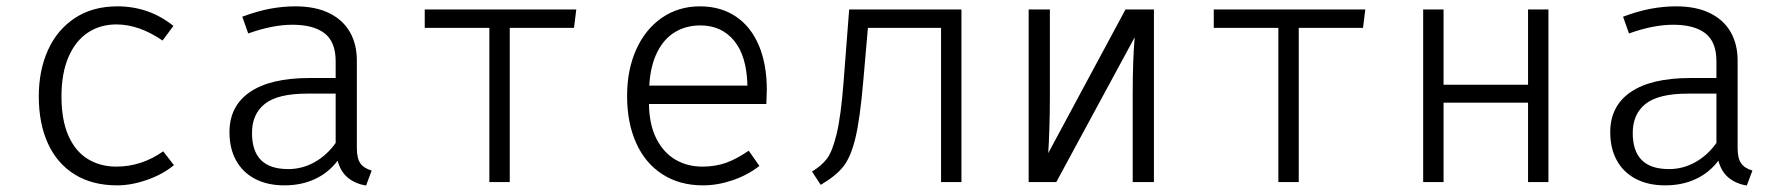

<svg xmlns="http://www.w3.org/2000/svg" viewBox="-20 -568 5578 599"><path d="M489.2 -95.9 522.6 -52.8Q488.2 -24.1 439 -6.9Q389.7 10.3 345.6 10.3Q268.2 10.3 213.3 -23.6Q158.5 -57.4 129.7 -120Q101 -182.6 101 -267.2Q101 -348.2 129.7 -411.8Q158.5 -475.4 213.8 -511.8Q269.2 -548.2 346.2 -548.2Q445.1 -548.2 521 -487.2L487.2 -441.5Q413.8 -491.8 343.1 -491.8Q292.8 -491.8 254.1 -466.2Q215.4 -440.5 193.6 -390Q171.8 -339.5 171.8 -267.2Q171.8 -193.8 193.3 -144.9Q214.9 -95.9 253.6 -72.1Q292.3 -48.2 343.1 -48.2Q421.5 -48.2 489.2 -95.9Z M1093.3 -106.2Q1093.3 -74.4 1104.1 -58.7Q1114.9 -43.1 1139.5 -35.9L1122.1 10.8Q1089.2 5.6 1065.9 -13.1Q1042.6 -31.8 1033.3 -66.7Q1005.1 -29.2 962.8 -9.5Q920.5 10.3 867.2 10.3Q814.4 10.3 775.6 -10Q736.9 -30.3 716.4 -67.7Q695.9 -105.1 695.9 -155.4Q695.9 -237.4 760 -281Q824.1 -324.6 945.6 -324.6H1027.2V-376.9Q1027.2 -437.4 992.6 -464.1Q957.9 -490.8 892.3 -490.8Q830.3 -490.8 754.4 -463.6L735.9 -515.9Q782.6 -533.3 822.6 -540.8Q862.6 -548.2 901.5 -548.2Q963.6 -548.2 1006.7 -527.2Q1049.7 -506.2 1071.5 -468.2Q1093.3 -430.3 1093.3 -379ZM1027.2 -122.1V-275.9H937.9Q846.7 -275.9 806.4 -244.1Q766.2 -212.3 766.2 -153.3Q766.2 -96.9 794.1 -68.7Q822.1 -40.5 879.5 -40.5Q923.1 -40.5 961.5 -62.1Q1000 -83.6 1027.2 -122.1Z M1305.1 -538.5H1777.9L1770.8 -481H1570.3V0H1506.7V-481H1305.1Z M2004.6 -243.6Q2005.6 -178.5 2028.2 -134.6Q2050.8 -90.8 2087.9 -69.5Q2125.1 -48.2 2170.8 -48.2Q2211.8 -48.2 2244.9 -60Q2277.9 -71.8 2315.9 -97.9L2349.2 -50.3Q2312.3 -21.5 2265.4 -5.6Q2218.5 10.3 2173.3 10.3Q2100 10.3 2046.4 -24.4Q1992.8 -59 1964.6 -122.1Q1936.4 -185.1 1936.4 -268.7Q1936.4 -350.3 1964.9 -413.6Q1993.3 -476.9 2045.1 -512.6Q2096.9 -548.2 2163.6 -548.2Q2228.2 -548.2 2275.4 -516.7Q2322.6 -485.1 2347.4 -426.4Q2372.3 -367.7 2372.3 -287.7Q2372.3 -275.9 2370.8 -243.6ZM2005.6 -301H2311.8Q2309.7 -393.3 2270.3 -441Q2230.8 -488.7 2165.1 -488.7Q2120.5 -488.7 2085.9 -467.9Q2051.3 -447.2 2030.3 -405.1Q2009.2 -363.1 2005.6 -301Z M2979.5 -538.5V0H2915.9V-481H2687.7L2673.3 -315.9Q2663.1 -196.9 2648.7 -137.4Q2634.4 -77.9 2611 -48.5Q2587.7 -19 2540.5 8.7L2513.3 -32.8Q2543.1 -50.8 2560 -73.1Q2576.9 -95.4 2590.3 -150.8Q2603.6 -206.2 2611.8 -312.3L2629.2 -538.5Z M3580 -538.5V0H3513.8V-276.4Q3513.8 -381 3520 -451.8L3275.4 0H3189.2V-538.5H3255.4V-263.6Q3255.4 -216.4 3253.8 -167.2Q3252.3 -117.9 3250.3 -90.3L3491.3 -538.5Z M3766.7 -538.5H4239.5L4232.3 -481H4031.8V0H3968.2V-481H3766.7Z M4810.8 0H4747.2V-247.7H4483.6V0H4420V-538.5H4483.6V-303.6H4747.2V-538.5H4810.8Z M5401 -106.2Q5401 -74.4 5411.8 -58.7Q5422.6 -43.1 5447.2 -35.9L5429.7 10.8Q5396.9 5.6 5373.6 -13.1Q5350.3 -31.8 5341 -66.7Q5312.8 -29.2 5270.5 -9.5Q5228.2 10.3 5174.9 10.3Q5122.1 10.3 5083.3 -10Q5044.6 -30.3 5024.1 -67.7Q5003.6 -105.1 5003.6 -155.4Q5003.6 -237.4 5067.7 -281Q5131.8 -324.6 5253.3 -324.6H5334.9V-376.9Q5334.9 -437.4 5300.3 -464.1Q5265.6 -490.8 5200 -490.8Q5137.9 -490.8 5062.1 -463.6L5043.6 -515.9Q5090.3 -533.3 5130.3 -540.8Q5170.3 -548.2 5209.2 -548.2Q5271.3 -548.2 5314.4 -527.2Q5357.4 -506.2 5379.2 -468.2Q5401 -430.3 5401 -379ZM5334.9 -122.1V-275.9H5245.6Q5154.4 -275.9 5114.1 -244.1Q5073.8 -212.3 5073.8 -153.3Q5073.8 -96.9 5101.8 -68.7Q5129.7 -40.5 5187.2 -40.5Q5230.8 -40.5 5269.2 -62.1Q5307.7 -83.6 5334.9 -122.1Z"/></svg>

Font: Fira Code Fixed Light
Style: Regular
Weight: 300
Monospace: yes
Designer: Carrois Corporate, Edenspiekermann AG, Nikita Prokopov
Foundry: Carrois Corporate, Edenspiekermann AG, Nikita Prokopov
Version: Version 5.002